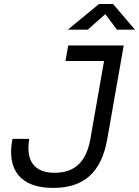

<svg xmlns="http://www.w3.org/2000/svg" viewBox="-20 -918 686 948"><path d="M242.2 9.8C396 9.8 481 -67.9 509.8 -232.4L590.8 -693.4H316.9L303.2 -616.7H493.7L426.3 -232.4C406.2 -118.7 349.1 -64.9 250 -64.9C149.4 -64.9 106 -124 124.5 -232.4H41.5C11.2 -76.2 84 9.8 242.2 9.8ZM314.9 -771.5H413.1L500 -848.1L557.6 -771.5H646.5L538.1 -898.4H468.8Z"/></svg>

Font: Cascadia Code PL SemiLight
Style: Italic
Weight: 350
Italic angle: -10°
Monospace: yes
Designer: Aaron Bell
Foundry: Saja Typeworks
Version: Version 2404.023